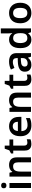

<svg xmlns="http://www.w3.org/2000/svg" viewBox="1991 -2791 810 4832"><g transform="rotate(-90 2396.0 -375.0)"><path d="M144 -751C125 -751 108.4 -746.1 94.7 -736.8C81.1 -727.1 74.2 -710 74.2 -685.1C74.2 -660.2 81.1 -643.1 94.7 -633.3C108.4 -623 125 -618.2 144 -618.2C163.1 -618.2 179.7 -623 193.4 -633.3C207 -643.1 213.9 -660.2 213.9 -685.1C213.9 -710 207 -727.1 193.4 -736.8C179.7 -746.1 163.1 -751 144 -751ZM81.1 -542V0H207V-542Z M658.2 -551.8C624 -551.8 591.8 -545.4 561.5 -532.7C531.2 -519.5 507.3 -499 490.2 -471.2H482.9L465.3 -542H368.2V0H494.1V-265.1C494.1 -324.2 503.4 -370.1 522.5 -402.3C541 -434.1 575.7 -450.2 626 -450.2C692.9 -450.2 726.1 -409.7 726.1 -328.1V0H852.1V-353C852.1 -422.9 835 -473.6 800.8 -504.9C766.1 -536.1 718.8 -551.8 658.2 -551.8Z M1220.2 -90.8C1177.2 -90.8 1148.4 -115.2 1148.4 -166V-446.8H1302.2V-542H1148.4V-661.1H1069.3L1029.3 -545.9L949.2 -502V-446.8H1022V-165C1022 -119.6 1029.3 -84.5 1044.4 -59.1C1073.7 -8.3 1127 9.8 1188 9.8C1234.9 9.8 1280.3 0 1307.1 -12.2V-106C1281.7 -98.1 1251 -90.8 1220.2 -90.8Z M1633.8 -551.8C1559.1 -551.8 1499 -527.3 1453.1 -479C1406.7 -430.2 1383.8 -359.4 1383.8 -267.1C1383.8 -205.6 1395.5 -154.3 1418.5 -112.8C1464.8 -30.3 1549.8 9.8 1654.8 9.8C1694.8 9.8 1729 6.8 1757.8 1C1786.6 -4.9 1814 -14.2 1840.8 -26.9V-127.9C1782.2 -101.1 1730 -86.9 1661.1 -86.9C1568.8 -86.9 1515.1 -143.1 1511.7 -242.2H1870.1V-306.2C1870.1 -383.3 1849.1 -443.4 1806.6 -486.8C1764.2 -530.3 1706.5 -551.8 1633.8 -551.8ZM1633.8 -459C1672.4 -459 1701.2 -446.8 1719.7 -422.9C1737.8 -398.4 1747.6 -367.7 1748 -330.1H1515.1C1521.5 -415.5 1565.9 -459 1633.8 -459Z M2287.1 -551.8C2252.9 -551.8 2220.7 -545.4 2190.4 -532.7C2160.2 -519.5 2136.2 -499 2119.1 -471.2H2111.8L2094.2 -542H1997.1V0H2123V-265.1C2123 -324.2 2132.3 -370.1 2151.4 -402.3C2169.9 -434.1 2204.6 -450.2 2254.9 -450.2C2321.8 -450.2 2355 -409.7 2355 -328.1V0H2481V-353C2481 -422.9 2463.9 -473.6 2429.7 -504.9C2395 -536.1 2347.7 -551.8 2287.1 -551.8Z M2849.1 -90.8C2806.2 -90.8 2777.3 -115.2 2777.3 -166V-446.8H2931.2V-542H2777.3V-661.1H2698.2L2658.2 -545.9L2578.1 -502V-446.8H2650.9V-165C2650.9 -119.6 2658.2 -84.5 2673.3 -59.1C2702.6 -8.3 2755.9 9.8 2816.9 9.8C2863.8 9.8 2909.2 0 2936 -12.2V-106C2910.6 -98.1 2879.9 -90.8 2849.1 -90.8Z M3260.7 -551.8C3186.5 -551.8 3115.2 -532.7 3062 -504.9L3102.1 -417C3150.9 -438.5 3200.2 -457 3254.9 -457C3314.9 -457 3350.1 -429.2 3350.1 -360.8V-334L3255.9 -331.1C3089.4 -324.7 3007.8 -270 3007.8 -158.2C3007.8 -100.6 3023.9 -58.1 3056.2 -31.2C3087.9 -3.9 3128.4 9.8 3176.8 9.8C3221.2 9.8 3256.8 2.9 3282.7 -10.7C3308.6 -23.9 3333.5 -45.4 3356.9 -75.2H3360.8L3385.7 0H3475.1V-363.8C3475.1 -492.2 3400.9 -551.8 3260.7 -551.8ZM3350.1 -255.9V-210C3350.1 -168.5 3337.4 -137.7 3312 -116.7C3286.6 -95.7 3255.4 -85 3218.8 -85C3169.4 -85 3136.7 -105 3136.7 -157.2C3136.7 -186 3147.5 -208.5 3168.9 -225.6C3189.9 -242.7 3228.5 -252 3283.7 -253.9Z M3811.5 9.8C3852.1 9.8 3885.3 2 3910.6 -13.7C3936 -29.3 3956.5 -48.3 3971.7 -70.8H3976.6L4000 0H4097.7V-759.8H3971.7V-569.8C3971.7 -553.2 3972.7 -535.2 3974.6 -516.1C3976.6 -496.6 3978.5 -482.4 3981 -473.1H3974.6C3959.5 -495.1 3939 -513.7 3913.6 -528.8C3887.7 -543.9 3855 -551.8 3814.9 -551.8C3751 -551.8 3699.2 -528.3 3659.7 -481C3620.1 -433.6 3600.6 -363.3 3600.6 -270C3600.6 -177.7 3620.1 -108.4 3658.7 -61C3697.3 -13.7 3748.5 9.8 3811.5 9.8ZM3849.6 -91.8C3771 -91.8 3728.5 -153.3 3728.5 -268.1C3728.5 -382.8 3770 -449.2 3847.7 -449.2C3897.9 -449.2 3932.1 -433.6 3950.2 -402.8C3968.3 -371.6 3977.5 -327.1 3977.5 -269V-252.9C3977.1 -198.7 3967.3 -158.7 3948.2 -131.8C3929.2 -105 3896.5 -91.8 3849.6 -91.8Z M4742.7 -272C4742.7 -451.7 4635.3 -551.8 4485.8 -551.8C4405.8 -551.8 4342.8 -527.8 4296.4 -479.5C4250 -431.2 4226.6 -362.3 4226.6 -272C4226.6 -211.9 4237.8 -161.1 4259.8 -119.1C4304.2 -35.2 4383.8 9.8 4482.9 9.8C4562.5 9.8 4626 -14.6 4672.9 -64C4719.2 -112.8 4742.7 -182.1 4742.7 -272ZM4356 -272C4356 -386.7 4394 -450.2 4483.9 -450.2C4575.7 -450.2 4613.8 -386.7 4613.8 -272C4613.8 -157.2 4575.2 -91.8 4484.9 -91.8C4393.6 -91.8 4356 -157.2 4356 -272Z"/></g></svg>

Font: Noto Reveo Sans
Style: Regular
Weight: 600
Designer: Monotype Design Team
Foundry: Monotype Imaging Inc.
Version: Version 2.007